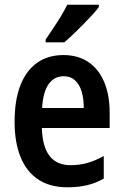

<svg xmlns="http://www.w3.org/2000/svg" viewBox="-20 -786 525 816"><path d="M249 -552Q312 -552 356 -522Q400 -492 423 -437Q446 -382 446 -308V-242H158Q160 -163 190.5 -123.5Q221 -84 280 -84Q318 -84 351.5 -93.5Q385 -103 421 -123V-27Q388 -8 350.5 1Q313 10 267 10Q192 10 142 -23.5Q92 -57 67 -119.5Q42 -182 42 -268Q42 -360 66.5 -423Q91 -486 137.5 -519Q184 -552 249 -552ZM251 -462Q211 -462 187 -429Q163 -396 159 -327H336Q336 -367 327 -397Q318 -427 299 -444.5Q280 -462 251 -462ZM400 -756Q390 -742 372 -722.5Q354 -703 333 -681.5Q312 -660 291.5 -640.5Q271 -621 253 -606H174V-618Q191 -643 208 -668.5Q225 -694 240 -719Q255 -744 266 -766H400Z"/></svg>

Font: Noto Sans Khmer Condensed SemiBold
Style: Regular
Weight: 600
Width: 3
Designer: Danh Hong and the Monotype Design Team
Foundry: Monotype Imaging Inc.
Version: Version 2.004